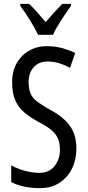

<svg xmlns="http://www.w3.org/2000/svg" viewBox="-20 -963 453 993"><path d="M375 -196Q375 -136 351.5 -89.5Q328 -43 286 -16.5Q244 10 187 10Q100 10 38 -21V-108Q72 -89 111 -79Q150 -69 184 -69Q234 -69 262 -104Q290 -139 290 -188Q290 -223 279.5 -247Q269 -271 245 -291Q221 -311 180 -332Q138 -355 107 -380.5Q76 -406 59.5 -443Q43 -480 43 -536Q42 -592 65.5 -634.5Q89 -677 130.5 -701Q172 -725 225 -724Q267 -724 304 -713.5Q341 -703 369 -689L342 -612Q282 -645 227 -645Q181 -645 154.5 -615.5Q128 -586 128 -540Q128 -503 138 -479.5Q148 -456 172.5 -437.5Q197 -419 238 -396Q308 -359 341.5 -312Q375 -265 375 -196ZM177 -783Q161 -816 136 -857Q111 -898 85 -933V-943H130Q149 -926 171.5 -900.5Q194 -875 216 -849Q242 -879 259.5 -898Q277 -917 302 -943H347V-933Q325 -902 297.5 -860Q270 -818 254 -783Z"/></svg>

Font: Noto Sans Thai ExtCond
Style: Regular
Weight: 400
Width: 2
Designer: Monotype Design Team
Foundry: Monotype Imaging Inc.
Version: Version 2.002; ttfautohint (v1.8.4.7-5d5b)